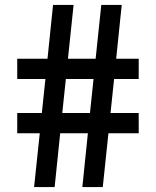

<svg xmlns="http://www.w3.org/2000/svg" viewBox="-20 -760 634 780"><path d="M118.5 0 141.5 -218.5H50V-301H150L164.5 -439H50V-521.5H173L195.5 -740H279L256 -521.5H368.5L391.5 -740H474.5L452 -521.5H543.5V-439H443.5L429 -301H543.5V-218.5H420.5L397.5 0H314.5L337 -218.5H224.5L202 0ZM233 -301H345.5L360 -439H247.5Z"/></svg>

Font: Encode Sans Md
Style: Regular
Weight: 500
Designer: Multiple Designers
Foundry: Impallari Type
Version: Version 3.002; ttfautohint (v1.8.3) -l 8 -r 50 -G 200 -x 14 